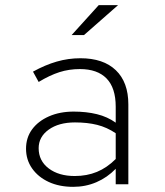

<svg xmlns="http://www.w3.org/2000/svg" viewBox="-20 -715 640 745"><path d="M264 10Q210 10 169 -9Q128 -28 104.5 -61.5Q81 -95 81 -138Q81 -181 104.5 -213Q128 -245 170 -263.5Q212 -282 266 -282Q315 -282 356 -272Q397 -262 429 -239V-301Q429 -374 393.5 -410.5Q358 -447 290 -447Q248 -447 210.5 -435Q173 -423 130 -397L108 -437Q155 -463 200 -476Q245 -489 292 -489Q381 -489 429.5 -442.5Q478 -396 478 -310V0H429V-60Q396 -26 354 -8Q312 10 264 10ZM130 -140Q130 -91 169 -61.5Q208 -32 270 -32Q317 -32 356 -48Q395 -64 429 -98V-198Q395 -221 357 -230.5Q319 -240 271 -240Q208 -240 169 -212Q130 -184 130 -140ZM258 -579 363 -695H438L306 -579Z"/></svg>

Font: Red Hat Mono VF Light
Style: Regular
Weight: 300
Monospace: yes
Designer: Pentagram, MCKL
Foundry: Pentagram, MCKL
Version: Version 1.023